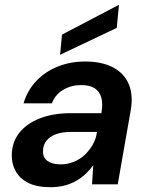

<svg xmlns="http://www.w3.org/2000/svg" viewBox="-20 -767 620 799"><path d="M190 12Q133 12 97.5 -6Q62 -24 45 -55Q28 -86 29 -123Q30 -176 60.5 -214.5Q91 -253 146 -274.5Q201 -296 275 -296H402Q409 -336 401.5 -361.5Q394 -387 373.5 -400Q353 -413 317 -413Q277 -413 243.5 -393.5Q210 -374 196 -337H78Q94 -391 131 -430Q168 -469 220.5 -490Q273 -511 334 -511Q404 -511 450.5 -486.5Q497 -462 516 -416.5Q535 -371 524 -308L470 0H363L368 -79Q354 -60 336 -43Q318 -26 295.5 -13.5Q273 -1 247 5.5Q221 12 190 12ZM233 -83Q261 -83 287 -93.5Q313 -104 333 -123Q353 -142 366.5 -166Q380 -190 383 -216L384 -218H274Q239 -218 213 -208.5Q187 -199 173 -181Q159 -163 159 -139Q158 -111 178 -97Q198 -83 233 -83ZM230 -539 238 -623 475 -747 466 -651Z"/></svg>

Font: DM Sans 20pt SemiBold
Style: Italic
Weight: 600
Italic angle: -10°
Version: Version 4.004;gftools[0.9.30]